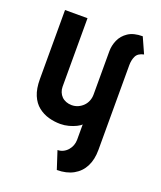

<svg xmlns="http://www.w3.org/2000/svg" viewBox="-135 -599 754 899"><g transform="rotate(20 242.0 -149.0)"><path d="M455 -434 420 -512Q375 -512 348 -494Q321 -476 309 -448.5Q297 -421 297 -393V-177Q297 -160 291 -145Q285 -130 274 -119Q263 -108 248.5 -101.5Q234 -95 217 -95Q202 -95 189 -100Q176 -105 167 -114Q158 -123 153 -135.5Q148 -148 148 -162V-503H36V-159Q36 -111 49.5 -79Q63 -47 86.5 -28.5Q110 -10 138.5 -2Q167 6 197 6Q218 6 238.5 0.5Q259 -5 275 -13Q291 -21 297 -28V48Q297 63 292 76.5Q287 90 277.5 101Q268 112 255 118.5Q242 125 227 125L256 214Q304 214 338 195Q372 176 389.5 141.5Q407 107 407 59V-363Q407 -389 416.5 -408.5Q426 -428 455 -434Z"/></g></svg>

Font: Advent Pro
Style: Regular
Weight: 400
Designer: VivaRado, Andreas Kalpakidis
Foundry: VivaRado, Andreas Kalpakidis
Version: Version 3.000